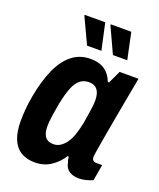

<svg xmlns="http://www.w3.org/2000/svg" viewBox="-137 -809 753 907"><g transform="rotate(20 239.5 -356.0)"><path d="M146 12Q105 12 76 -6Q47 -24 32.5 -60Q18 -96 18 -150Q18 -177 20.5 -207.5Q23 -238 29 -272Q44 -357 70.5 -416.5Q97 -476 136.5 -507Q176 -538 228 -538Q260 -538 282 -529Q304 -520 318.5 -503Q333 -486 342 -463H348L378 -527H473L448 -393Q443 -365 436.5 -329.5Q430 -294 423.5 -257Q417 -220 411.5 -188Q406 -156 402.5 -134.5Q399 -113 399 -109Q399 -97 405 -91Q411 -85 422 -85H451L437 -4Q423 2 404.5 7Q386 12 368 12Q340 12 320 -0.5Q300 -13 295 -42Q292 -48 291 -54.5Q290 -61 289 -68L284 -70Q262 -35 227.5 -11.5Q193 12 146 12ZM200 -99Q218 -99 233.5 -108.5Q249 -118 262 -136Q275 -154 284.5 -181Q294 -208 301 -244Q307 -282 310.5 -303.5Q314 -325 315 -337.5Q316 -350 316 -359Q316 -383 310 -399Q304 -415 291.5 -423.5Q279 -432 259 -432Q233 -432 214.5 -417Q196 -402 183.5 -370.5Q171 -339 161 -291Q154 -252 150.5 -229Q147 -206 146 -192.5Q145 -179 145 -170Q145 -134 158.5 -116.5Q172 -99 200 -99ZM321 -591 261 -721 263 -724H365L393 -591ZM191 -591 130 -721 132 -724H234L263 -591Z"/></g></svg>

Font: Archivo Condensed
Style: Bold Italic
Weight: 700
Width: 3
Italic angle: -10°
Designer: Hector Gatti
Foundry: Omnibus-Type
Version: Version 2.001